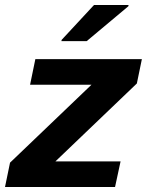

<svg xmlns="http://www.w3.org/2000/svg" viewBox="-28 -746 586 766"><path d="M-8 0 12 -97 337 -408H92L113 -510H538L518 -413L193 -102H453L431 0ZM217 -582 218 -587 347 -726H485L484 -721L318 -582Z"/></svg>

Font: Saira Thin SemiBold
Style: Italic
Weight: 600
Italic angle: -12°
Version: Version 1.101